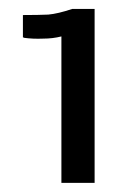

<svg xmlns="http://www.w3.org/2000/svg" viewBox="-20 -725 274 429"><path d="M141.6 -705.1Q141.6 -705.1 141.6 -705.1Q141.6 -705.1 141.6 -705.1Q109.4 -694.3 87.9 -692.4Q65.4 -691.4 33.2 -691.4Q33.2 -691.4 32.2 -691.4Q31.2 -691.4 31.2 -691.4Q31.2 -691.4 31.2 -666Q31.2 -641.6 31.2 -641.6Q31.2 -641.6 32.2 -641.6Q33.2 -640.6 33.2 -640.6Q53.7 -637.7 76.2 -638.7Q97.7 -638.7 117.2 -643.6Q117.2 -643.6 117.2 -601.6Q117.2 -558.6 117.2 -504.9Q117.2 -437.5 117.2 -377Q117.2 -316.4 117.2 -316.4Q117.2 -316.4 154.3 -316.4Q191.4 -316.4 191.4 -316.4Q191.4 -316.4 191.4 -366.2Q191.4 -416 191.4 -481.4Q191.4 -508.8 191.4 -537.1Q191.4 -565.4 191.4 -591.8Q191.4 -639.6 191.4 -671.9Q191.4 -705.1 191.4 -705.1Q191.4 -705.1 166 -705.1Q141.6 -705.1 141.6 -705.1Z"/></svg>

Font: umazing
Style: Display
Weight: 400
Designer: umazing